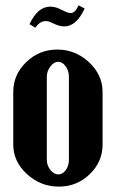

<svg xmlns="http://www.w3.org/2000/svg" viewBox="-20 -691 435 721"><path d="M112.8 -586.9 90.8 -600.1Q121.6 -666 168 -666Q183.6 -666 198.2 -660.2L222.2 -648.9Q235.8 -642.1 245.1 -642.1Q262.7 -642.1 274.9 -670.9L297.9 -659.2Q267.1 -591.8 221.2 -591.8Q207 -591.8 189 -599.1L167 -608.9Q161.1 -611.8 151.9 -611.8Q129.4 -611.8 112.8 -586.9ZM194.8 -504.9Q263.2 -504.9 314.2 -457.3Q365.2 -409.7 365.2 -346.2V-147.9Q365.2 -83.5 316.9 -36.9Q268.6 9.8 201.2 9.8Q132.3 9.8 81.1 -37.4Q29.8 -84.5 29.8 -147.9V-346.2Q29.8 -410.6 78.6 -457.8Q127.4 -504.9 194.8 -504.9ZM198.2 -459Q182.6 -459 169.2 -441.4Q155.8 -423.8 155.8 -402.8V-90.8Q155.8 -69.8 169.2 -53Q182.6 -36.1 199.2 -36.1Q215.3 -36.1 227.1 -52.5Q238.8 -68.8 238.8 -90.8V-402.8Q238.8 -424.8 226.6 -441.9Q214.4 -459 198.2 -459Z"/></svg>

Font: Moniqa Black Paragraph
Style: Regular
Weight: 900
Designer: Rajesh Rajput
Foundry: Rajesh Rajput
Version: Version 1.000